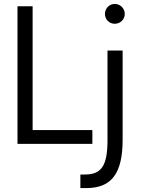

<svg xmlns="http://www.w3.org/2000/svg" viewBox="-20 -732 715 977"><path d="M564 -712C536 -712 514 -689 514 -661C514 -633 536 -611 564 -611C592 -611 615 -633 615 -661C615 -689 592 -712 564 -712ZM527 -475V-19C527 112 496 156 412 156H389V225H420C550 225 604 147 604 -21V-475ZM69 -700V0H450V-70H146V-700Z"/></svg>

Font: Mint Spirit
Style: Regular
Weight: 400
Designer: HARENDAL Hirwen
Foundry: Arkandis Digital Foundry.
Version: Version 1.004;FFEdit